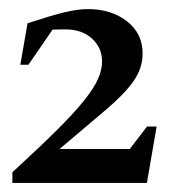

<svg xmlns="http://www.w3.org/2000/svg" viewBox="-20 -724 386 424"><path d="M7.3 -320V-343.6Q67.6 -398.9 106.1 -437.2Q144.6 -475.6 166.2 -502.7Q187.8 -529.9 196.6 -550Q205.4 -570.1 205.4 -588.1Q205.4 -618.4 183.3 -638.7Q161.1 -659.1 124.3 -659.1Q116.8 -659.1 108.3 -658.9Q99.9 -658.7 96.1 -658.6L42.8 -581.1H24.9L40.8 -672.6Q91.3 -689.2 121.3 -696.6Q151.2 -703.9 174.6 -703.9Q226 -703.9 260.4 -677Q294.9 -650.1 294.9 -605.9Q294.9 -573.6 275.4 -545.6Q256 -517.5 215.4 -482.9Q174.9 -448.4 111.6 -395H266.6L304.7 -444.6H325.9L304.4 -320Z"/></svg>

Font: Ancizar Serif Light
Style: Regular
Weight: 300
Designer: Cesar Puertas, Viviana Monsalve, Julian Moncada, Julian Prieto, Jose Castro, Felipe Aragon, Mariel Hernandez, Sara Alarc
Version: Version 8.100